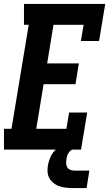

<svg xmlns="http://www.w3.org/2000/svg" viewBox="-27 -755 551 969"><path d="M-7 0V-105H31L118 -630H94V-735H504L473 -548H381L395 -630H243L211 -435H371L354 -330H193L156 -105H308L322 -187H413L382 0ZM335 194Q318 194 301 191.5Q284 189 269 183.5Q254 178 241.5 167.5Q229 157 221.5 143Q214 129 213 112.5Q212 96 215 79Q219 56 229.5 34Q240 12 259 -4Q278 -20 301.5 -27Q325 -34 347 -34L342 0Q334 0 327.5 6.5Q321 13 317 20Q313 27 311 35Q309 43 308 51Q306 62 307 72.5Q308 83 313.5 91Q319 99 328.5 102.5Q338 106 349 106H424L410 194Z"/></svg>

Font: Iosevka Slab Extrabold Oblique
Style: Regular
Weight: 800
Italic angle: -9°
Monospace: yes
Designer: Belleve Invis
Foundry: Belleve Invis
Version: Version 11.1.1; ttfautohint (v1.8.3)